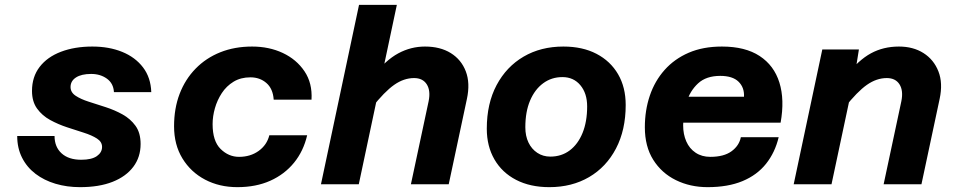

<svg xmlns="http://www.w3.org/2000/svg" viewBox="-20 -760 3940 792"><path d="M310 12Q256 12 209 -2Q162 -16 126.5 -43Q91 -70 71 -109.5Q51 -149 51 -199H205Q205 -154 234 -127.5Q263 -101 315 -101Q358 -101 379.5 -116Q401 -131 401 -154Q401 -175 380 -188.5Q359 -202 326 -212.5Q293 -223 256.5 -235Q220 -247 187 -265Q154 -283 133 -312Q112 -341 112 -385Q112 -443 143.5 -484Q175 -525 231.5 -546.5Q288 -568 361 -568Q430 -568 484 -546Q538 -524 570 -482Q602 -440 604 -380H450Q448 -416 421 -435.5Q394 -455 356 -455Q316 -455 293.5 -440.5Q271 -426 271 -401Q271 -379 292 -365Q313 -351 346 -340.5Q379 -330 416 -318Q453 -306 485.5 -288Q518 -270 539 -241Q560 -212 560 -166Q560 -112 530 -72Q500 -32 444.5 -10Q389 12 310 12Z M959 12Q885 12 826 -19Q767 -50 732.5 -106.5Q698 -163 698 -239Q698 -313 721 -373Q744 -433 787 -477Q830 -521 889 -544.5Q948 -568 1020 -568Q1090 -568 1146.5 -541.5Q1203 -515 1236 -466Q1269 -417 1265 -349H1109Q1106 -394 1079 -417.5Q1052 -441 1013 -441Q973 -441 943.5 -423Q914 -405 895 -376Q876 -347 866.5 -313.5Q857 -280 857 -248Q857 -178 890 -145.5Q923 -113 966 -113Q1013 -113 1047 -137.5Q1081 -162 1091 -202H1247Q1232 -137 1193 -89Q1154 -41 1095 -14.5Q1036 12 959 12Z M1675 0 1748 -342Q1757 -386 1740.5 -412Q1724 -438 1688 -438Q1646 -438 1606 -410Q1566 -382 1514 -316L1520 -447Q1571 -512 1623 -540Q1675 -568 1733 -568Q1796 -568 1839.5 -541Q1883 -514 1901.5 -465.5Q1920 -417 1906 -352L1831 0ZM1304 0 1461 -740H1617L1460 0Z M2246 12Q2167 12 2109 -18Q2051 -48 2019.5 -102.5Q1988 -157 1988 -229Q1988 -333 2028.5 -409Q2069 -485 2140 -526.5Q2211 -568 2304 -568Q2383 -568 2440.5 -538Q2498 -508 2529.5 -454Q2561 -400 2561 -327Q2561 -224 2521 -147.5Q2481 -71 2410 -29.5Q2339 12 2246 12ZM2250 -114Q2296 -114 2330 -139.5Q2364 -165 2383 -211.5Q2402 -258 2402 -321Q2402 -375 2374 -408.5Q2346 -442 2300 -442Q2255 -442 2220.5 -416.5Q2186 -391 2166.5 -345Q2147 -299 2147 -235Q2147 -199 2160 -172Q2173 -145 2196.5 -129.5Q2220 -114 2250 -114Z M2899 12Q2827 12 2768 -17Q2709 -46 2674.5 -101Q2640 -156 2640 -235Q2640 -305 2660.5 -365.5Q2681 -426 2721.5 -471.5Q2762 -517 2821 -542.5Q2880 -568 2958 -568Q3054 -568 3113.5 -529Q3173 -490 3195 -419.5Q3217 -349 3200 -254H2760L2784 -361H3049Q3051 -399 3026.5 -423Q3002 -447 2951 -447Q2893 -447 2859.5 -416Q2826 -385 2812 -338Q2798 -291 2798 -243Q2798 -206 2811 -176.5Q2824 -147 2849.5 -130Q2875 -113 2910 -113Q2966 -113 2997.5 -136Q3029 -159 3036 -194H3192Q3177 -131 3140 -84.5Q3103 -38 3043 -13Q2983 12 2899 12Z M3625 0 3698 -342Q3707 -386 3690.5 -412Q3674 -438 3638 -438Q3596 -438 3556 -410Q3516 -382 3464 -316L3470 -447Q3521 -512 3572.5 -540Q3624 -568 3688 -568Q3747 -568 3789.5 -541Q3832 -514 3851 -465.5Q3870 -417 3856 -352L3781 0ZM3254 0 3372 -556H3523L3507 -456L3410 0Z"/></svg>

Font: Azeret Mono Thin
Style: Bold Italic
Weight: 700
Italic angle: -12°
Version: Version 1.002